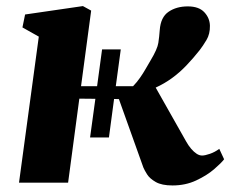

<svg xmlns="http://www.w3.org/2000/svg" viewBox="-20 -586 739 616"><path d="M533.5 9Q499 9 479.8 -2Q460.5 -13 452 -26.5Q443.5 -40 440 -48.5L361.5 -268L346 -268.5L329.5 -145H269L286 -269L234.5 -269.5L198.5 0H41L104.5 -468.5L52 -498L60.5 -539.5L246 -566.5L272.5 -552L240 -309.5H291.5L307.5 -427.5H367.5L351.5 -309.5H407Q419.5 -322.5 429.2 -336.5Q439 -350.5 447 -364.5Q455 -378.5 463 -392Q485 -428.5 488 -448.5Q491 -468.5 492.5 -489.5Q495.5 -531 520.8 -548.2Q546 -565.5 582.5 -565.5Q618 -565.5 635.5 -546.8Q653 -528 653.5 -503.5Q654 -477 642.5 -457.8Q631 -438.5 620.5 -425Q600 -399 578 -376Q556 -353 531.5 -335.2Q507 -317.5 479.5 -305L577 -132.5Q584.5 -119 593.2 -108.8Q602 -98.5 610.8 -92.8Q619.5 -87 628.5 -87Q637.5 -87 653.5 -92.5Q669.5 -98 683.5 -108.5L699 -75Q690 -63 666.8 -43Q643.5 -23 609.2 -7Q575 9 533.5 9Z"/></svg>

Font: Merriweather 24pt Black
Style: Italic
Weight: 900
Italic angle: -7.8°
Designer: Eben Sorkin
Foundry: Eben Sorkin
Version: Version 2.101